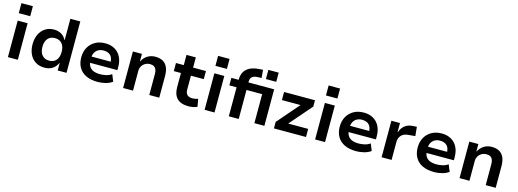

<svg xmlns="http://www.w3.org/2000/svg" viewBox="-4 -1635 6861 2544"><g transform="rotate(15 3426.0 -363.5)"><path d="M69 -600V-737H226V-600ZM81 0V-501H217V0Z M583 10Q511 10 459 -23Q407 -56 379.5 -115Q352 -174 352 -251Q352 -326 379.5 -385Q407 -444 458 -477.5Q509 -511 579 -511Q640 -511 682.5 -484Q725 -457 746 -412H749V-705H885V0H764V-101H760Q736 -46 690.5 -18Q645 10 583 10ZM619 -96Q682 -96 716.5 -137Q751 -178 751 -251Q751 -323 716.5 -364Q682 -405 619 -405Q557 -405 522 -364Q487 -323 487 -251Q487 -178 522 -137Q557 -96 619 -96Z M1314 10Q1219 10 1153 -21.5Q1087 -53 1053.5 -111.5Q1020 -170 1020 -251Q1020 -325 1051.5 -383.5Q1083 -442 1142 -476.5Q1201 -511 1283 -511Q1357 -511 1412 -479.5Q1467 -448 1497 -390Q1527 -332 1527 -251V-209H1127V-294H1428L1413 -275Q1413 -346 1379.5 -379.5Q1346 -413 1285 -413Q1244 -413 1213.5 -396.5Q1183 -380 1165.5 -348Q1148 -316 1148 -267V-253Q1148 -198 1167.5 -163.5Q1187 -129 1225 -113Q1263 -97 1319 -97Q1358 -97 1399.5 -106.5Q1441 -116 1475 -140L1513 -46Q1473 -17 1419 -3.5Q1365 10 1314 10Z M1661 0V-501H1785V-399H1788Q1814 -452 1861.5 -481.5Q1909 -511 1968 -511Q2030 -511 2072 -487.5Q2114 -464 2135.5 -416Q2157 -368 2157 -295V0H2020V-290Q2020 -324 2010.5 -348Q2001 -372 1980.5 -385Q1960 -398 1926 -398Q1889 -398 1859.5 -381Q1830 -364 1813.5 -335Q1797 -306 1797 -271V0Z M2558 10Q2453 10 2401.5 -42.5Q2350 -95 2350 -193V-390H2252V-501H2359V-641H2487V-501H2663V-390H2487V-199Q2487 -152 2510.5 -128.5Q2534 -105 2582 -105Q2602 -105 2621.5 -108.5Q2641 -112 2659 -119L2678 -14Q2653 -2 2622 4Q2591 10 2558 10Z M2767 -600V-737H2924V-600ZM2779 0V-501H2915V0Z M3111 0V-398H3012V-501H3142L3111 -471V-497Q3111 -598 3170.5 -651Q3230 -704 3345 -710L3390 -713L3399 -603L3347 -601Q3314 -600 3291.5 -590.5Q3269 -581 3257.5 -563Q3246 -545 3246 -514V-484L3221 -501H3599V0H3462V-398H3247V0ZM3458 -604V-730H3600V-604Z M3730 0V-89L4026 -431L4030 -390H3735V-501H4159V-414L3859 -68L3856 -111H4170V0Z M4283 -600V-737H4440V-600ZM4295 0V-501H4431V0Z M4860 10Q4765 10 4699 -21.5Q4633 -53 4599.5 -111.5Q4566 -170 4566 -251Q4566 -325 4597.5 -383.5Q4629 -442 4688 -476.5Q4747 -511 4829 -511Q4903 -511 4958 -479.5Q5013 -448 5043 -390Q5073 -332 5073 -251V-209H4673V-294H4974L4959 -275Q4959 -346 4925.5 -379.5Q4892 -413 4831 -413Q4790 -413 4759.5 -396.5Q4729 -380 4711.5 -348Q4694 -316 4694 -267V-253Q4694 -198 4713.5 -163.5Q4733 -129 4771 -113Q4809 -97 4865 -97Q4904 -97 4945.5 -106.5Q4987 -116 5021 -140L5059 -46Q5019 -17 4965 -3.5Q4911 10 4860 10Z M5207 0V-501H5325V-378H5330Q5347 -433 5389 -468Q5431 -503 5494 -507L5554 -511L5566 -386L5472 -378Q5410 -373 5377 -337.5Q5344 -302 5344 -250V0Z M5929 10Q5834 10 5768 -21.5Q5702 -53 5668.5 -111.5Q5635 -170 5635 -251Q5635 -325 5666.5 -383.5Q5698 -442 5757 -476.5Q5816 -511 5898 -511Q5972 -511 6027 -479.5Q6082 -448 6112 -390Q6142 -332 6142 -251V-209H5742V-294H6043L6028 -275Q6028 -346 5994.5 -379.5Q5961 -413 5900 -413Q5859 -413 5828.5 -396.5Q5798 -380 5780.5 -348Q5763 -316 5763 -267V-253Q5763 -198 5782.5 -163.5Q5802 -129 5840 -113Q5878 -97 5934 -97Q5973 -97 6014.5 -106.5Q6056 -116 6090 -140L6128 -46Q6088 -17 6034 -3.5Q5980 10 5929 10Z M6276 0V-501H6400V-399H6403Q6429 -452 6476.5 -481.5Q6524 -511 6583 -511Q6645 -511 6687 -487.5Q6729 -464 6750.5 -416Q6772 -368 6772 -295V0H6635V-290Q6635 -324 6625.5 -348Q6616 -372 6595.5 -385Q6575 -398 6541 -398Q6504 -398 6474.5 -381Q6445 -364 6428.5 -335Q6412 -306 6412 -271V0Z"/></g></svg>

Font: Nunito Sans 7pt
Style: Bold
Weight: 700
Designer: Vernon Adams
Foundry: Vernon Adams
Version: Version 3.101;gftools[0.9.27]